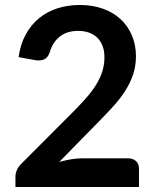

<svg xmlns="http://www.w3.org/2000/svg" viewBox="-20 -751 620 771"><path d="M300.8 -731Q351.1 -731 392.6 -716.3Q434.1 -701.7 463.6 -674.6Q493.2 -647.5 509.5 -609.4Q525.9 -571.3 525.9 -524.9Q525.9 -484.9 514.2 -450.9Q502.4 -417 482.7 -386Q462.9 -355 436.5 -325.9Q410.2 -296.9 380.9 -267.1L217.8 -100.6Q242.2 -107.4 265.1 -111.3Q288.1 -115.2 309.1 -115.2H494.6Q514.6 -115.2 526.4 -103.8Q538.1 -92.3 538.1 -74.2V0H42V-41Q42 -53.7 47.4 -67.1Q52.7 -80.6 64 -91.8L283.7 -312Q311 -339.8 332.8 -365.5Q354.5 -391.1 369.1 -416Q383.8 -440.9 391.6 -466.8Q399.4 -492.7 399.4 -521Q399.4 -546.9 391.8 -566.7Q384.3 -586.4 370.4 -599.9Q356.4 -613.3 337.2 -620.1Q317.9 -627 293.9 -627Q249.5 -627 220.7 -604.5Q191.9 -582 180.7 -543.9Q174.8 -524.9 163.8 -516.6Q152.8 -508.3 136.2 -508.3Q128.4 -508.3 119.6 -509.8L54.7 -521.5Q62 -573.7 83.5 -612.8Q105 -651.9 137.2 -678.2Q169.4 -704.6 211.2 -717.8Q252.9 -731 300.8 -731Z"/></svg>

Font: Kdam Thmor
Style: Regular
Weight: 400
Foundry: Sovichet Tep
Version: Version 1.20